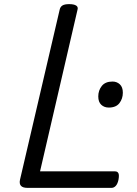

<svg xmlns="http://www.w3.org/2000/svg" viewBox="-20 -910 665 930"><path d="M113 0Q68 0 77 -40L269 -863Q272 -877 282.5 -883.5Q293 -890 315 -890Q338 -890 349 -883Q360 -876 355 -861L174 -80H537Q549 -80 553.5 -71Q558 -62 554 -40Q550 -20 541 -10Q532 0 520 0ZM507 -389Q485 -389 470.5 -402.5Q456 -416 456 -443Q456 -472 473 -493.5Q490 -515 525 -515Q546 -515 560.5 -501.5Q575 -488 575 -461Q575 -432 558.5 -410.5Q542 -389 507 -389Z"/></svg>

Font: Playwrite AT
Style: Italic
Weight: 400
Italic angle: -13.0072°
Designer: Veronika Burian, José Scaglione
Foundry: TypeTogether
Version: Version 1.002